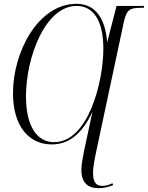

<svg xmlns="http://www.w3.org/2000/svg" viewBox="-20 -745 774 1005"><path d="M497 240C523 240 547 234 572 224L569 214C553 222 535 228 516 228C485 228 467 211 467 161C467 131 474 94 483 51L628 -629C642 -696 662 -704 717 -704H733L734 -714H590L541 -523C530 -666 467 -725 380 -725C181 -725 48 -475 48 -257C48 -81 134 11 251 11C341 11 411 -46 464 -160L420 45C414 75 406 117 406 145C406 212 440 240 497 240ZM259 -1C175 -3 116 -82 116 -241C116 -445 217 -714 381 -714C464 -714 521 -645 521 -489C521 -319 442 4 259 -1Z"/></svg>

Font: Noto Serif Display SemiCondensed Light
Style: Italic
Weight: 300
Width: 4
Italic angle: -12°
Designer: Monotype Design Team
Foundry: Monotype Imaging Inc.
Version: Version 2.009